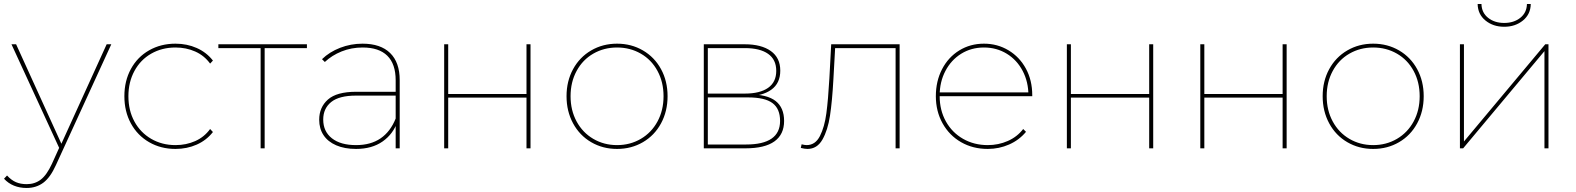

<svg xmlns="http://www.w3.org/2000/svg" viewBox="-41 -737 7831 954"><path d="M-21 151 -6 135Q15 158 38 168Q61 178 92 178Q132 178 161.5 155.5Q191 133 217 77L255 -7L260 -14L489 -517H512L237 83Q209 145 174 171Q139 197 91 197Q57 197 28.5 185.5Q0 174 -21 151ZM16 -517H39L268 -14L259 11Z M577 -259Q577 -335 609.5 -394.5Q642 -454 700 -487Q758 -520 831 -520Q888 -520 936.5 -498.5Q985 -477 1017 -436L1003 -421Q974 -461 929 -481Q884 -501 831 -501Q764 -501 710.5 -470.5Q657 -440 627 -384.5Q597 -329 597 -259Q597 -188 627 -133Q657 -78 710.5 -47Q764 -16 831 -16Q884 -16 929 -36Q974 -56 1003 -96L1017 -81Q985 -40 936.5 -18.5Q888 3 831 3Q758 3 700 -30.5Q642 -64 609.5 -123.5Q577 -183 577 -259Z M1254 -506 1262 -498H1044V-517H1484V-498H1266L1274 -506V0H1254Z M1925 -123V-140V-338Q1925 -419 1883.5 -460Q1842 -501 1761 -501Q1705 -501 1656.5 -481.5Q1608 -462 1573 -429L1559 -443Q1596 -479 1649 -499.5Q1702 -520 1760 -520Q1850 -520 1897.5 -473.5Q1945 -427 1945 -339V0H1925ZM1545 -142Q1545 -204 1588.5 -242.5Q1632 -281 1729 -281H1936V-262H1728Q1644 -262 1604.5 -230Q1565 -198 1565 -143Q1565 -84 1608 -50Q1651 -16 1728 -16Q1801 -16 1850 -49.5Q1899 -83 1925 -148L1935 -135Q1913 -71 1860 -34Q1807 3 1728 3Q1671 3 1629.5 -15Q1588 -33 1566.5 -65.5Q1545 -98 1545 -142Z M2166 -517H2186V-270H2575V-517H2595V0H2575V-252H2186V0H2166Z M2774 -259Q2774 -334 2806.5 -393.5Q2839 -453 2896.5 -486.5Q2954 -520 3025 -520Q3096 -520 3153.5 -486.5Q3211 -453 3243.5 -393.5Q3276 -334 3276 -259Q3276 -184 3243.5 -124Q3211 -64 3153.5 -30.5Q3096 3 3025 3Q2954 3 2896.5 -30.5Q2839 -64 2806.5 -124Q2774 -184 2774 -259ZM3256 -259Q3256 -329 3226 -384.5Q3196 -440 3143 -470.5Q3090 -501 3025 -501Q2960 -501 2907 -470.5Q2854 -440 2824 -384.5Q2794 -329 2794 -259Q2794 -189 2824 -133.5Q2854 -78 2907 -47Q2960 -16 3025 -16Q3090 -16 3143 -47Q3196 -78 3226 -133.5Q3256 -189 3256 -259Z M3456 -517H3659Q3742 -517 3789 -483.5Q3836 -450 3836 -386Q3836 -323 3791 -291Q3746 -259 3669 -259L3682 -268Q3771 -268 3813 -235Q3855 -202 3855 -136Q3855 -69 3807 -34.5Q3759 0 3663 0H3456ZM3835 -136Q3835 -197 3797 -225Q3759 -253 3676 -253H3476V-19H3666Q3835 -19 3835 -136ZM3816 -385Q3816 -441 3775.5 -469.5Q3735 -498 3660 -498H3476V-272H3660Q3735 -272 3775.5 -300.5Q3816 -329 3816 -385Z M3938 -2 3942 -20Q3958 -16 3967 -16Q4010 -16 4033 -61Q4056 -106 4065 -174Q4074 -242 4080 -348L4089 -517H4429V0H4409V-506L4417 -498H4101L4109 -506L4100 -344Q4094 -234 4083 -162Q4072 -90 4045.5 -43.5Q4019 3 3971 3Q3958 3 3938 -2Z M4609 -259Q4609 -334 4640 -393.5Q4671 -453 4725.5 -486.5Q4780 -520 4848 -520Q4915 -520 4970 -487Q5025 -454 5056.5 -396Q5088 -338 5088 -264Q5088 -262 5088 -259H4620V-278H5077L5069 -263Q5069 -330 5040.5 -384.5Q5012 -439 4961.5 -470Q4911 -501 4848 -501Q4785 -501 4735 -470Q4685 -439 4656.5 -384.5Q4628 -330 4628 -263V-259Q4628 -189 4659 -133.5Q4690 -78 4744.5 -47Q4799 -16 4867 -16Q4920 -16 4966.5 -36.5Q5013 -57 5043 -96L5057 -82Q5023 -41 4973 -19Q4923 3 4867 3Q4793 3 4734.5 -30.5Q4676 -64 4642.5 -124Q4609 -184 4609 -259Z M5260 -517H5280V-270H5669V-517H5689V0H5669V-252H5280V0H5260Z M5923 -517H5943V-270H6332V-517H6352V0H6332V-252H5943V0H5923Z M6531 -259Q6531 -334 6563.5 -393.5Q6596 -453 6653.5 -486.5Q6711 -520 6782 -520Q6853 -520 6910.5 -486.5Q6968 -453 7000.5 -393.5Q7033 -334 7033 -259Q7033 -184 7000.5 -124Q6968 -64 6910.5 -30.5Q6853 3 6782 3Q6711 3 6653.5 -30.5Q6596 -64 6563.5 -124Q6531 -184 6531 -259ZM7013 -259Q7013 -329 6983 -384.5Q6953 -440 6900 -470.5Q6847 -501 6782 -501Q6717 -501 6664 -470.5Q6611 -440 6581 -384.5Q6551 -329 6551 -259Q6551 -189 6581 -133.5Q6611 -78 6664 -47Q6717 -16 6782 -16Q6847 -16 6900 -47Q6953 -78 6983 -133.5Q7013 -189 7013 -259Z M7213 -517H7233V-34L7637 -517H7653V0H7633V-483L7229 0H7213ZM7301 -717H7320Q7321 -674 7353 -648.5Q7385 -623 7433 -623Q7481 -623 7513 -648.5Q7545 -674 7546 -717H7565Q7564 -666 7526 -635Q7488 -604 7433 -604Q7378 -604 7340 -635Q7302 -666 7301 -717Z"/></svg>

Font: iiserrat Thin
Style: Regular
Weight: 100
Designer: Akira Ohta
Foundry: Akira Ohta
Version: Version 1.200;Glyphs 3.3.1 (3343)